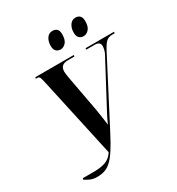

<svg xmlns="http://www.w3.org/2000/svg" viewBox="-212 -1042 1095 1186"><g transform="rotate(-30 335.0 -449.0)"><path d="M48 -18 50 -27H132Q176 -27 211 -38.5Q246 -50 269 -86L147 -644Q139 -681 134.5 -692.5Q130 -704 117 -704H106L108 -714H383L381 -704H337Q306 -704 293 -691Q280 -678 280 -654Q280 -644 282 -632Q284 -620 286 -607L334 -347Q339 -319 343 -288Q347 -257 350 -236Q357 -253 365 -269Q373 -285 384 -306L550 -618Q558 -632 561.5 -647.5Q565 -663 565 -673Q565 -704 526 -704H465L467 -714H670L668 -704H650Q626 -704 609 -690Q592 -676 568 -629L339 -188Q306 -124 280.5 -85Q255 -46 232 -25Q209 -4 185 3.5Q161 11 132 11Q104 11 83 1.5Q62 -8 48 -18ZM495 -784Q475 -784 463 -796Q451 -808 451 -834Q451 -865 466 -887Q481 -909 506 -909Q526 -909 537.5 -897.5Q549 -886 549 -860Q549 -821 532 -802.5Q515 -784 495 -784ZM331 -784Q311 -784 299 -796Q287 -808 287 -834Q287 -865 301.5 -887Q316 -909 342 -909Q362 -909 373.5 -898Q385 -887 385 -861Q385 -821 368 -802.5Q351 -784 331 -784Z"/></g></svg>

Font: Noto Serif Display ExtraCondensed
Style: Bold Italic
Weight: 700
Width: 2
Italic angle: -12°
Designer: Monotype Design Team
Foundry: Monotype Imaging Inc.
Version: Version 2.009